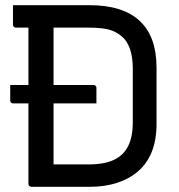

<svg xmlns="http://www.w3.org/2000/svg" viewBox="-20 -720 690 740"><path d="M19.4 -392.4H340.6Q345.6 -392.4 348.6 -389.4Q351.6 -386.4 351.6 -381.4Q351.6 -366.4 351.6 -351.8Q351.6 -337.1 351.6 -321.6H30.4Q25.4 -321.6 22.4 -324.6Q19.4 -327.6 19.4 -332.6Q19.4 -348.1 19.4 -362.8Q19.4 -377.4 19.4 -392.4ZM583.3 -242.1Q583.3 -180.7 565 -135Q546.6 -89.3 512.1 -59.7Q477.6 -30.1 430.6 -15Q383.6 0 325.7 0Q301.9 0 275.8 0Q249.8 0 223.9 0Q198.1 0 174.1 0Q150 0 131.1 0Q112.1 0 100.6 0Q96.2 0 92.9 -3.3Q89.6 -6.6 89.6 -11Q89.6 -91.7 89.6 -172.3Q89.6 -252.9 89.6 -333.5Q89.6 -414.1 89.6 -494.7Q89.6 -575.3 89.6 -655.9H194.7L186.4 -639.1Q186.4 -612 186.4 -582.3Q186.4 -552.6 186.4 -524.9Q186.4 -469.3 186.4 -414.8Q186.4 -360.2 186.4 -305.9Q186.4 -251.7 186.4 -197.1Q186.4 -142.5 186.4 -86.4Q202.7 -86.4 225.2 -86.4Q247.6 -86.4 272.9 -86.4Q298.2 -86.4 322.7 -86.4Q382.4 -86.4 419.5 -104.1Q456.7 -121.8 474.2 -157.6Q491.8 -193.4 491.8 -248.2V-451.8Q491.8 -482.8 487.3 -506.7Q482.7 -530.6 473.3 -549Q463.9 -567.4 448.9 -580.1Q433.7 -593 415.7 -600.4Q397.8 -607.8 374.1 -610.7Q350.4 -613.6 318 -613.6Q283.5 -613.6 247.1 -613.6Q210.8 -613.6 174.5 -613.6Q138.2 -613.6 104.5 -613.6Q70.8 -613.6 41 -613.6Q38 -613.6 35.5 -615.1Q33 -616.6 31.5 -619.1Q30 -621.6 30 -624.6Q30 -642.3 30 -662.3Q30 -682.3 30 -700Q60.4 -700 95.6 -700Q130.7 -700 168.8 -700Q206.8 -700 246.4 -700Q285.9 -700 325.7 -700Q389.6 -700 437.9 -684.8Q486.2 -669.5 518.6 -639.3Q551 -609 567.2 -564Q583.3 -518.9 583.3 -458.3Z"/></svg>

Font: Recursive Sans Linear Light
Style: Regular
Weight: 300
Version: Version 1.085